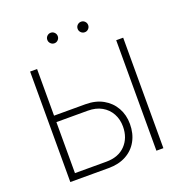

<svg xmlns="http://www.w3.org/2000/svg" viewBox="-156 -1049 1136 1188"><g transform="rotate(-20 411.5 -455.0)"><path d="M135.7 -420.4H357.4Q424.3 -420.4 472.9 -393.1Q521.5 -365.7 548.1 -318.6Q574.7 -271.5 574.7 -211.9Q574.7 -148.9 548.3 -101.1Q522 -53.2 473.1 -26.6Q424.3 0 357.4 0H105V-727.5H150.9V-42H357.4Q437.5 -42 483.2 -89.4Q528.8 -136.7 528.8 -211.9Q528.8 -259.3 508.1 -296.9Q487.3 -334.5 449.2 -356.2Q411.1 -377.9 357.4 -377.9H135.7ZM717.8 -727.5V0H671.9V-727.5ZM506.8 -840.3Q492.2 -840.3 481.9 -850.6Q471.7 -860.8 471.7 -875Q471.7 -889.6 481.9 -899.7Q492.2 -909.7 506.8 -909.7Q521 -909.7 531 -899.4Q541 -889.2 541 -875Q541 -860.8 531 -850.6Q521 -840.3 506.8 -840.3ZM306.6 -840.3Q292.5 -840.3 282.2 -850.6Q272 -860.8 272 -875Q272 -889.6 282.2 -899.7Q292.5 -909.7 306.6 -909.7Q320.8 -909.7 330.8 -899.4Q340.8 -889.2 340.8 -875Q340.8 -860.8 330.8 -850.6Q320.8 -840.3 306.6 -840.3Z"/></g></svg>

Font: Inter ExtraLight
Style: Regular
Weight: 250
Designer: Rasmus Andersson
Foundry: rsms
Version: Version 4.001;git-66647c0bb